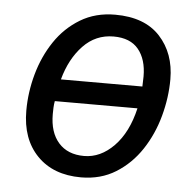

<svg xmlns="http://www.w3.org/2000/svg" viewBox="-45 -588 652 641"><g transform="rotate(5 281.5 -267.5)"><path d="M249 8Q156 8 102 -47.5Q48 -103 48 -198Q48 -260 65 -321Q82 -382 115.5 -432Q149 -482 199.5 -512.5Q250 -543 316 -543Q415 -543 466.5 -487Q518 -431 518 -344Q518 -283 501 -220.5Q484 -158 450 -106.5Q416 -55 365.5 -23.5Q315 8 249 8ZM154 -312H427Q427 -321 427.5 -328.5Q428 -336 428 -346Q428 -403 400.5 -436.5Q373 -470 317 -470Q257 -470 215 -426Q173 -382 154 -312ZM253 -64Q308 -64 353 -110Q398 -156 417 -238H140Q138 -227 137.5 -216Q137 -205 137 -194Q137 -133 167.5 -98.5Q198 -64 253 -64Z"/></g></svg>

Font: Manna Sans
Style: Italic
Weight: 400
Italic angle: -12°
Designer: Monotype Design Team
Foundry: Monotype Imaging Inc.
Version: Version 2.001.1; ttfautohint (v1.8.2)